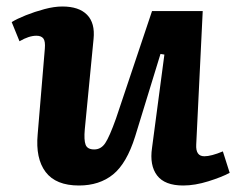

<svg xmlns="http://www.w3.org/2000/svg" viewBox="-20 -557 734 591"><path d="M16 -489Q32 -499 59.5 -510Q87 -521 117 -529Q147 -537 172 -537Q223 -537 248 -511.5Q273 -486 268 -437L241 -159Q238 -126 243.5 -111.5Q249 -97 270 -97Q291 -97 304 -116.5Q317 -136 337 -192L448 -523H604L584 -112Q582 -76 609 -76Q630 -76 666 -91L687 -25Q663 -12 621.5 1Q580 14 544 14Q487 14 463.5 -17Q440 -48 448 -102L486 -389L474 -391L396 -137Q370 -54 328 -20Q286 14 223 14Q152 14 120.5 -27.5Q89 -69 96 -144L118 -407Q120 -430 113.5 -438.5Q107 -447 92 -447Q69 -447 40 -430Z"/></svg>

Font: Literata 7pt
Style: Bold Italic
Weight: 700
Italic angle: -2°
Designer: Latin by Veronika Burian and Jose Scaglione. Greek by Irene Vlachou. Cyrillic by Vera Evstafieva
Foundry: TypeTogether
Version: Version 3.002